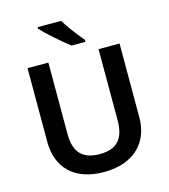

<svg xmlns="http://www.w3.org/2000/svg" viewBox="-134 -1042 1017 1157"><g transform="rotate(-15 374.0 -463.5)"><path d="M356 -937H210V-927C243 -890 330 -813 379 -777H465V-790C433 -827 383 -892 356 -937ZM661 -252V-714H530V-269C530 -159 484 -101 375 -101C270 -101 217 -151 217 -268V-714H87V-254C87 -95 185 10 371 10C566 10 661 -104 661 -252Z"/></g></svg>

Font: Noto Sans Thaana SemiBold
Style: Regular
Weight: 600
Designer: David Williams
Foundry: Google Inc.
Version: Version 3.001